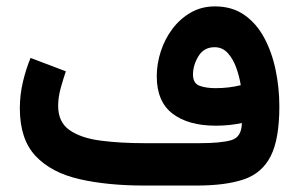

<svg xmlns="http://www.w3.org/2000/svg" viewBox="-20 -575 927 595"><path d="M729.5 -193.8Q691.9 -185.5 648.9 -185.5Q563.5 -185.5 514.6 -222.9Q465.8 -260.3 465.8 -338.9Q465.8 -377.4 478.3 -415.8Q490.7 -454.1 514.4 -485.6Q538.1 -517.1 571.3 -536.1Q604.5 -555.2 646 -555.2Q699.2 -555.2 737.1 -528.8Q774.9 -502.4 798.8 -457.8Q822.8 -413.1 834.2 -357.9Q845.7 -302.7 845.7 -245.1Q845.7 -144.5 819.1 -91.6Q792.5 -38.6 736.1 -19.3Q679.7 0 589.8 0H427.2Q312.5 0 225.6 -20Q138.7 -40 90.1 -91.8Q41.5 -143.6 41.5 -239.3Q41.5 -281.2 51 -321.3Q60.5 -361.3 74.7 -395.5L184.1 -354Q176.3 -331.5 168.2 -302.5Q160.2 -273.4 160.2 -246.6Q160.2 -196.3 195.8 -171.6Q231.4 -147 292 -139.2Q352.5 -131.3 427.2 -131.3H598.6Q666 -131.3 697.5 -140.9Q729 -150.4 729.5 -193.8ZM648.4 -301.8Q689 -301.8 726.1 -311Q722.2 -336.4 712.6 -363.8Q703.1 -391.1 686.5 -409.9Q669.9 -428.7 645 -428.7Q611.8 -428.7 595 -400.9Q578.1 -373 578.1 -344.2Q578.1 -316.9 598.1 -309.3Q618.2 -301.8 648.4 -301.8Z"/></svg>

Font: Vazirmatn RD UI
Style: Bold
Weight: 700
Designer: Saber Rastikerdar
Foundry: Saber Rastikerdar
Version: Version 33.003